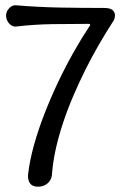

<svg xmlns="http://www.w3.org/2000/svg" viewBox="-20 -630 469 724"><path d="M123 74Q102 74 93 61Q84 48 86 27Q92 -25 108 -82.5Q124 -140 147.5 -200.5Q171 -261 199 -320Q227 -379 257.5 -433Q288 -487 318 -532Q321 -535 320 -537.5Q319 -540 314 -540Q245 -540 177.5 -539Q110 -538 41 -530Q31 -529 22.5 -534.5Q14 -540 8.5 -550Q3 -560 3 -571Q3 -582 8.5 -591Q14 -600 22.5 -605.5Q31 -611 41 -610Q124 -603 207.5 -601.5Q291 -600 373 -600Q396 -600 405 -591.5Q414 -583 413.5 -571Q413 -559 407 -550Q381 -510 354.5 -464.5Q328 -419 303 -369Q278 -319 256 -267.5Q234 -216 217 -164.5Q200 -113 189.5 -64.5Q179 -16 176 28Q175 41 168 51.5Q161 62 149.5 68Q138 74 123 74Z"/></svg>

Font: Winky Sans Light
Style: Regular
Weight: 300
Designer: Simon Atzbach
Foundry: typofactur
Version: Version 1.205